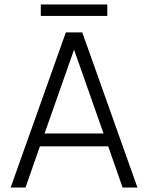

<svg xmlns="http://www.w3.org/2000/svg" viewBox="-20 -846 668 866"><path d="M28 0H95L160 -186H468L533 0H600L351 -700H277ZM164 -774H464V-826H164ZM181 -244 314 -622 447 -244Z"/></svg>

Font: Meta Space Light
Style: Regular
Weight: 300
Designer: Meta Pool / Florian Karsten
Foundry: Meta Pool / Florian Karsten
Version: Version 2.000;Glyphs 3.1.1 (3137)